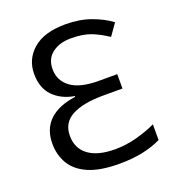

<svg xmlns="http://www.w3.org/2000/svg" viewBox="-133 -828 855 942"><g transform="rotate(-20 294.0 -357.0)"><path d="M314 -724Q388 -724 447 -702.5Q506 -681 547 -650L504 -589Q464 -616 422 -633Q380 -650 316 -650Q256 -650 218 -621Q180 -592 180 -538Q180 -478 228 -442.5Q276 -407 373 -407H470V-332H368Q264 -332 206 -301Q148 -270 148 -202Q148 -136 196.5 -100Q245 -64 336 -64Q391 -64 447.5 -79Q504 -94 550 -116V-34Q505 -12 451 -1Q397 10 331 10Q230 10 169.5 -16.5Q109 -43 81.5 -89.5Q54 -136 54 -195Q54 -271 101 -316Q148 -361 238 -373V-377Q169 -389 128 -431.5Q87 -474 87 -547Q87 -624 145 -674Q203 -724 314 -724Z"/></g></svg>

Font: Apis
Style: Regular
Weight: 400
Designer: Monotype Design Team
Foundry: Monotype Imaging Inc.
Version: Version 2.000; build 0001